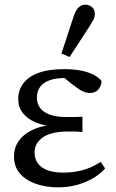

<svg xmlns="http://www.w3.org/2000/svg" viewBox="-20 -789 496 822"><path d="M229 13Q175 13 132 -2.5Q89 -18 64.5 -47Q40 -76 40 -119Q40 -160 63.5 -190Q87 -220 128 -237Q169 -254 221 -255V-248Q170 -249 133.5 -264.5Q97 -280 77.5 -305.5Q58 -331 58 -365Q58 -402 79 -431Q100 -460 143.5 -476.5Q187 -493 255 -493Q294 -493 325.5 -487Q357 -481 379.5 -469.5Q402 -458 415 -442Q414 -422 401.5 -406.5Q389 -391 365 -391Q353 -391 341.5 -395Q330 -399 317.5 -407.5Q305 -416 288 -429L241 -467L314 -465L329 -447Q311 -451 294 -453Q277 -455 257 -455Q219 -455 192.5 -445.5Q166 -436 152 -417.5Q138 -399 138 -371Q138 -345 152 -326.5Q166 -308 194 -298Q222 -288 264 -288Q280 -288 295.5 -288Q311 -288 333 -289V-224Q309 -226 297 -226Q285 -226 273 -226Q231 -226 203.5 -218.5Q176 -211 159.5 -198Q143 -185 135.5 -169.5Q128 -154 128 -136Q128 -110 141.5 -90.5Q155 -71 182.5 -60.5Q210 -50 250 -50Q291 -50 330 -59.5Q369 -69 411 -96L430 -68Q407 -42 376 -24.5Q345 -7 308 3Q271 13 229 13ZM243 -560 297 -724Q306 -748 318 -758.5Q330 -769 344 -769Q363 -769 374.5 -758Q386 -747 386 -730Q386 -716 380.5 -705.5Q375 -695 363 -676L278 -545Z"/></svg>

Font: Source Serif 4 18pt
Style: Regular
Weight: 400
Designer: Frank Grießhammer
Foundry: Adobe Systems Incorporated
Version: Version 4.004;hotconv 1.0.116;makeotfexe 2.5.65601